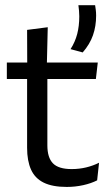

<svg xmlns="http://www.w3.org/2000/svg" viewBox="-20 -728 436 758"><path d="M355.5 -707.5Q356.5 -700.5 358 -690Q359.5 -679.5 359.5 -666.5Q359.5 -624.5 347 -588.8Q334.5 -553 306.5 -521L258.5 -534Q276.5 -562 284.8 -593.8Q293 -625.5 293 -663.5Q293 -675 292 -685.5Q291 -696 289.5 -707.5ZM243.5 10Q187 10 152.5 -7Q118 -24 102.5 -58.5Q87 -93 87 -144.5V-452.5H167V-154Q167 -106 189 -83.2Q211 -60.5 263 -60.5Q292.5 -60.5 319.8 -67Q347 -73.5 371 -85.5L363.5 -16Q340 -4 308.5 3Q277 10 243.5 10ZM7 -416V-481H366L358.5 -416ZM87.5 -473 87 -610 168.5 -620.5 165 -473Z"/></svg>

Font: Anek Latin Medium
Style: Regular
Weight: 400
Version: Version 1.003